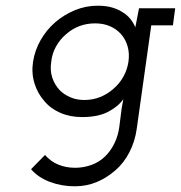

<svg xmlns="http://www.w3.org/2000/svg" viewBox="-20 -404 635 674"><path d="M468 -375H595L587 -315H511L460 48Q454 92 434.5 130Q415 168 385 194Q354 221 318.5 235.5Q283 250 243 250Q196 250 155 234.5Q114 219 89 190L138 140Q158 163 185 174Q212 185 244 185Q272 185 299.5 175.5Q327 166 348 146Q368 127 381.5 99.5Q395 72 399 40L407 -23Q409 -32 410 -39.5Q411 -47 413 -56Q395 -30 359.5 -11.5Q324 7 268 7Q226 7 191.5 -8Q157 -23 135 -50Q112 -76 101 -111.5Q90 -147 96 -187Q102 -227 122.5 -263Q143 -299 173.5 -325.5Q204 -352 242.5 -368Q281 -384 323 -384Q352 -384 374 -377.5Q396 -371 412 -360Q428 -350 438.5 -336.5Q449 -323 455 -308Q458 -325 461.5 -341.5Q465 -358 468 -375ZM160 -188Q155 -157 163.5 -131.5Q172 -106 190 -87Q205 -72 227 -62.5Q249 -53 276 -53Q306 -53 332 -63.5Q358 -74 379 -93Q400 -111 413.5 -135.5Q427 -160 431 -188Q435 -216 428 -241Q421 -266 405 -284Q389 -302 366 -312Q343 -322 314 -322Q284 -322 258 -312Q232 -302 211 -283Q190 -265 176.5 -240.5Q163 -216 160 -188Z"/></svg>

Font: Josefin Slab SemiBold
Style: Italic
Weight: 600
Italic angle: -12°
Designer: Santiago Orozco
Foundry: Typemade
Version: Version 2.000